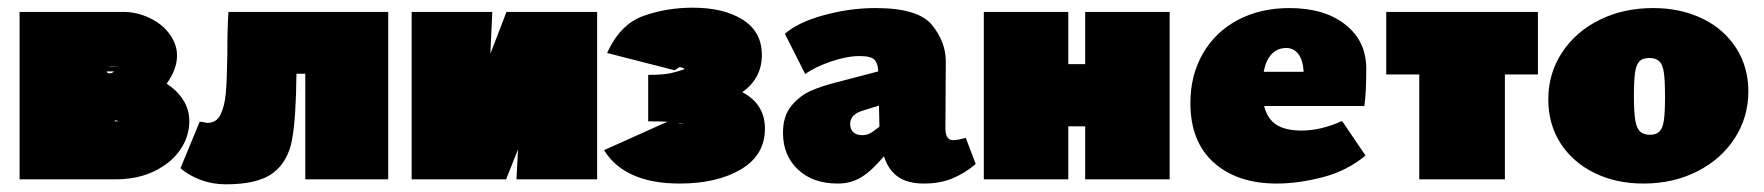

<svg xmlns="http://www.w3.org/2000/svg" viewBox="-20 -467 4595 500"><path d="M473 -152Q473 -111 449 -76.5Q425 -42 381.5 -21Q338 0 281 0H31V-436H300Q336 -436 369 -420.5Q402 -405 421.5 -378.5Q441 -352 441 -322Q441 -287 414 -249Q442 -231 457.5 -206Q473 -181 473 -152ZM262 -294H290Q283 -294 275.5 -294.5Q268 -295 262 -294ZM266 -276Q270 -276 274 -278.5Q278 -281 275 -281H258Q259 -276 266 -276ZM289 -151Q288 -151 283.5 -153Q279 -155 279 -152V-151Z M991 0H775V-275H752Q751 -160 740.5 -103Q730 -46 691 -16.5Q652 13 568 13Q533 13 501.5 1Q470 -11 450 -29L500 -150Q506 -150 511.5 -148.5Q517 -147 520 -147Q544 -147 554.5 -169Q565 -191 568 -224Q571 -257 572 -324Q572 -397 575 -436H991Z M1535 0H1325L1329 -78L1298 0H1052V-436H1262L1257 -327L1299 -436H1535Z M1972 -132Q1972 -63 1909.5 -26Q1847 11 1750 11Q1607 11 1553 -76L1718 -150Q1704 -151 1668 -151V-272Q1707 -272 1727 -276.5Q1747 -281 1763 -287Q1758 -292 1750 -292H1751Q1751 -294 1737 -284L1561 -329Q1595 -404 1655.5 -425.5Q1716 -447 1784 -447Q1865 -447 1914.5 -415.5Q1964 -384 1964 -324Q1964 -263 1913 -227Q1972 -196 1972 -132ZM1761 -144 1746 -147Q1752 -144 1761 -144Z M2521 -40Q2493 -16 2460.5 -2.5Q2428 11 2386 11Q2343 11 2318 -7Q2293 -25 2282 -60Q2250 -22 2223 -5.5Q2196 11 2162 11Q2096 11 2057.5 -26Q2019 -63 2019 -121Q2019 -165 2041 -191.5Q2063 -218 2091.5 -230.5Q2120 -243 2160 -253L2267 -281Q2267 -299 2258.5 -310Q2250 -321 2219 -321Q2185 -321 2143 -306.5Q2101 -292 2077 -274L2024 -379Q2058 -409 2125.5 -427.5Q2193 -446 2260 -446Q2372 -446 2407.5 -401.5Q2443 -357 2443 -308L2442 -133Q2442 -102 2462 -102Q2474 -102 2495 -108ZM2270 -137V-147L2269 -192L2224 -178Q2194 -168 2194 -144Q2194 -130 2202.5 -122.5Q2211 -115 2225 -115Q2236 -115 2244 -119Q2252 -123 2259.5 -129Q2267 -135 2270 -137Z M3026 -436V0H2806V-138H2762V0H2542V-436H2762V-300H2806V-436Z M3475 -152 3536 -62Q3488 -22 3424.5 -5.5Q3361 11 3305 11Q3202 11 3141 -43.5Q3080 -98 3080 -199Q3080 -271 3112.5 -327.5Q3145 -384 3203.5 -415Q3262 -446 3338 -446Q3429 -446 3483.5 -403Q3538 -360 3538 -288Q3538 -225 3533 -191H3272Q3280 -158 3303.5 -142.5Q3327 -127 3370 -127Q3420 -127 3475 -152ZM3271 -280H3375Q3373 -311 3361 -326.5Q3349 -342 3330 -342Q3306 -342 3291 -325.5Q3276 -309 3271 -280Z M3985 -273H3899V0H3676V-273H3590V-436H3985Z M4012 -208Q4012 -276 4048 -330.5Q4084 -385 4146 -415.5Q4208 -446 4285 -446Q4357 -446 4413.5 -418.5Q4470 -391 4501.5 -341.5Q4533 -292 4533 -229Q4533 -162 4497.5 -107Q4462 -52 4399.5 -20.5Q4337 11 4260 11Q4188 11 4131.5 -17Q4075 -45 4043.5 -94.5Q4012 -144 4012 -208ZM4316 -215Q4316 -257 4313 -278Q4310 -299 4301 -307.5Q4292 -316 4275 -316Q4258 -316 4249.5 -307.5Q4241 -299 4238 -278.5Q4235 -258 4235 -217Q4235 -175 4238.5 -154Q4242 -133 4251 -124.5Q4260 -116 4277 -116Q4293 -116 4301.5 -124.5Q4310 -133 4313 -153.5Q4316 -174 4316 -215Z"/></svg>

Font: Ysabeau Black
Style: Regular
Weight: 900
Designer: Christian Thalmann (Catharsis Fonts)
Version: Version 0.003